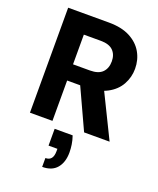

<svg xmlns="http://www.w3.org/2000/svg" viewBox="-176 -805 991 1203"><g transform="rotate(20 319.5 -203.5)"><path d="M66 0V-700H338Q423 -700 479 -670.5Q535 -641 563 -592Q591 -543 591 -483Q591 -427 564 -378Q537 -329 481 -299Q425 -269 337 -269H216V0ZM427 0 286 -306H447L597 0ZM216 -377H329Q385 -377 411.5 -404Q438 -431 438 -477Q438 -522 411.5 -548.5Q385 -575 329 -575H216ZM254 293V234Q280 234 292.5 218Q305 202 305 170V154H246V42H366Q376 71 380 98Q384 125 384 150Q384 215 351.5 254Q319 293 254 293Z"/></g></svg>

Font: DM Sans 20pt Black
Style: Regular
Weight: 900
Version: Version 4.004;gftools[0.9.30]